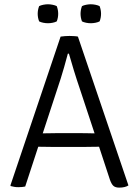

<svg xmlns="http://www.w3.org/2000/svg" viewBox="-20 -850 634 876"><path d="M225.5 -179.5Q223 -179.5 209.2 -179.8Q195.5 -180 179.8 -180.2Q164 -180.5 154.5 -180.5L95 1Q81.5 4 63.5 4Q52.5 4 45 2.5Q37.5 1 29 -1L27.5 -4L256.5 -683Q264.5 -684.5 276.8 -685.2Q289 -686 297.5 -686Q305.5 -686 317.8 -685.2Q330 -684.5 335.5 -683L566 -4Q550.5 6 524 6Q507 6 498 -1.5Q489 -9 481.5 -30L432 -180.5Q422.5 -180.5 406.2 -180.2Q390 -180 376 -179.8Q362 -179.5 359.5 -179.5ZM257 -491.5 175 -241.5Q183 -242 196.2 -242Q209.5 -242 220.8 -242.2Q232 -242.5 234.5 -242.5H352Q355.5 -242.5 377 -242.2Q398.5 -242 411.5 -241.5L345.5 -441Q330.5 -485 317 -528.8Q303.5 -572.5 294.5 -605H289.5Q282 -577 272.5 -543.2Q263 -509.5 257 -491.5ZM394 -744Q384 -744 372.8 -746.2Q361.5 -748.5 354 -752.5Q350.5 -761.5 349 -770.2Q347.5 -779 347.5 -787Q347.5 -795.5 349 -804Q350.5 -812.5 354 -822Q361.5 -826 372.8 -828.2Q384 -830.5 394 -830.5Q404.5 -830.5 415.8 -828.2Q427 -826 434.5 -822Q438 -812.5 439.5 -804Q441 -795.5 441 -787Q441 -779 439.5 -770.2Q438 -761.5 434.5 -752.5Q427 -748.5 415.8 -746.2Q404.5 -744 394 -744ZM199 -744Q188.5 -744 177.2 -746.2Q166 -748.5 158.5 -752.5Q155 -761.5 153.5 -770.2Q152 -779 152 -787Q152 -795.5 153.5 -804Q155 -812.5 158.5 -822Q166 -826 177.2 -828.2Q188.5 -830.5 199 -830.5Q209 -830.5 220.2 -828.2Q231.5 -826 239 -822Q242.5 -812.5 244 -804Q245.5 -795.5 245.5 -787Q245.5 -779 244 -770.2Q242.5 -761.5 239 -752.5Q231.5 -748.5 220.2 -746.2Q209 -744 199 -744Z"/></svg>

Font: Signika Negative SC Light
Style: Regular
Weight: 300
Designer: Anna Giedryś
Foundry: Anna Giedryś
Version: Version 2.000; ttfautohint (v1.8.3) -l 8 -r 50 -G 200 -x 9 -